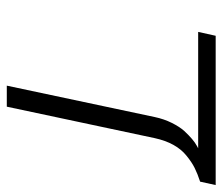

<svg xmlns="http://www.w3.org/2000/svg" viewBox="-66 -604 670 579"><g transform="rotate(90 269.5 -315.0)"><path d="M238.8 0 333.5 -446.3Q339.4 -474.1 351.1 -497.6Q362.8 -521 375.5 -535.2Q401.4 -563 420.4 -573.2L427.7 -577.1H76.7L88.4 -629.9H538.6L528.3 -583Q504.4 -575.2 486.8 -566.4Q469.2 -557.6 450.2 -542Q411.1 -510.7 397 -445.8L302.2 0Z"/></g></svg>

Font: Open Sans Light
Style: Italic
Weight: 300
Italic angle: -12°
Designer: Monotype Design Team
Foundry: Monotype Imaging Inc.
Version: Version 3.003; ttfautohint (v1.8.4)